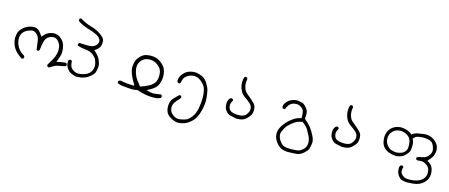

<svg xmlns="http://www.w3.org/2000/svg" viewBox="-45 -948 4106 1755"><g transform="rotate(15 2007.5 -71.0)"><path d="M540 28.8Q540 21.5 536.1 16.6L526.4 11.2Q510.7 12.2 500.2 14.4Q489.7 16.6 483.4 17.6Q470.7 20 441.9 25.4L447.3 11.7Q465.3 -33.2 468.8 -56.2Q470.2 -66.9 470.2 -78.9Q470.2 -90.8 468.3 -104Q464.4 -129.9 457.5 -148.4Q450.7 -166.5 435.5 -182.6Q419.4 -199.7 406 -207.8Q392.6 -215.8 371.1 -219.2Q364.3 -220.7 356.9 -220.7Q341.8 -220.7 325.2 -215.8Q299.8 -208.5 286.1 -197.3Q271.5 -185.5 257.3 -169.4L250 -160.6L243.7 -170.4Q233.4 -187.5 215.8 -206.5Q195.8 -228.5 161.6 -228.5Q140.6 -228.5 116.2 -219.7Q83 -208 57.6 -182.6Q36.6 -162.1 29.8 -143.6Q22.9 -125 21 -94.2Q20.5 -90.3 20.5 -85.9Q20.5 -59.1 31.2 -30.3Q45.4 8.8 73.7 37.1Q95.2 58.6 128.4 80.1Q135.7 78.6 142.1 75.2L147 64.9Q147.5 63.5 147.5 62.5Q147.5 61.5 147.2 59.8Q147 58.1 146.5 56.2Q145 52.2 142.1 48.3Q108.4 27.3 92.5 8.1Q76.7 -11.2 67.4 -32.5Q58.1 -53.7 55.7 -80.6Q55.2 -87.9 55.2 -92Q55.2 -96.2 55.2 -101.3Q55.2 -106.4 56.9 -114.3Q58.6 -122.1 61 -128.4Q69.3 -148.4 83.7 -161.4Q98.1 -174.3 116.2 -181.9Q134.3 -189.5 152.3 -193.4Q155.8 -193.8 159.2 -193.8Q177.2 -193.8 198.7 -175.8Q223.6 -154.8 228.5 -109.9Q232.4 -70.8 238.8 -32.7L247.1 -28.8Q247.6 -28.8 248 -28.8Q256.3 -28.8 262.2 -32.7L267.1 -42.5Q272 -90.3 279.1 -116.7Q286.1 -143.1 295.9 -154.3Q316.9 -178.7 348.6 -184.1Q354.5 -185.1 359.4 -185.1Q386.2 -185.1 404.8 -163.6Q425.8 -139.6 431.2 -110.4Q433.1 -98.6 433.1 -83.5Q433.1 -68.4 429.2 -49.3Q421.9 -17.6 404.8 12.9Q387.7 43.5 369.6 71.8Q369.6 72.3 369.6 72.8Q369.6 82.5 374 87.9Q379.4 92.3 386.2 93.3Q399.9 90.3 418 76.7Q439.9 60.5 475.1 54.7Q506.3 49.8 535.2 42L540 33.2Q540 31.2 540 28.8Z M543 2.4Q543 19.5 547.9 33.2Q554.2 51.3 569.3 69.3Q584 86.9 605 95.5Q626 104 648.4 109.9Q686.5 109.9 720.5 99.6Q754.4 89.4 781.7 64.9Q808.6 41 814 25.9Q819.8 9.8 824.2 -19.5Q825.2 -25.9 825.2 -32.2Q825.2 -56.2 813 -86.4Q797.9 -125 757.3 -159.7L748.5 -167L758.3 -173.3Q774.9 -183.1 787.8 -199.2Q800.8 -215.3 803.2 -232.9Q804.7 -242.7 804.7 -252.9Q804.7 -263.2 803.2 -274.4Q800.8 -294.4 762.7 -322.8Q722.7 -352.5 667 -368.2Q609.9 -383.8 560.1 -415.5Q559.6 -415.5 557.6 -415.5Q555.7 -415.5 552.5 -414.6Q549.3 -413.6 546.9 -411.6L542.5 -403.3Q542.5 -402.3 542.5 -401.9Q542.5 -393.6 546.4 -386.7Q592.3 -356 644.3 -341.6Q696.3 -327.1 730 -309.1Q766.1 -289.6 771.5 -264.2Q772.5 -259.3 772.5 -254.4Q772.5 -234.4 754.9 -216.8Q733.9 -195.8 700.7 -193.8Q688.5 -192.9 669.9 -192.9Q651.4 -192.9 623 -194.8Q617.2 -195.8 612.8 -195.8Q603 -195.8 595.2 -191.4L590.3 -182.1Q590.3 -182.1 590.3 -181.6Q590.3 -174.3 593.8 -168.9Q629.9 -155.3 670.9 -151.9Q716.3 -147.5 742.2 -127Q767.6 -106.9 776.9 -87.4Q786.1 -67.9 790 -46.4Q791.5 -36.6 791.5 -25.9Q791.5 13.7 762.7 42.5Q747.6 57.6 725.1 65.4Q699.2 74.7 675.8 77.1Q669.4 77.6 663.6 77.6Q646.5 77.6 632.8 72.3Q615.7 64.9 599.6 51.8Q582 37.6 577.6 -5.9Q578.1 -9.3 578.1 -11.2Q578.1 -17.1 574.7 -20.5L564.9 -25.9Q564.9 -25.9 564.5 -25.9Q555.2 -25.9 548.8 -20.5Q543.9 -15.6 543.5 -9.3Q543 -2.9 543 2.4Z M1161.1 -118.7Q1161.1 -139.6 1168.9 -155.8Q1179.7 -179.2 1199 -195.1Q1218.3 -210.9 1247.6 -214.8Q1255.4 -215.8 1263.2 -215.8Q1283.7 -215.8 1304.2 -208.5Q1331.5 -198.7 1354.2 -176Q1377 -153.3 1381.3 -122.6Q1383.3 -109.9 1383.3 -95.2Q1383.3 -80.6 1380.4 -64.9Q1375 -34.2 1356.9 -16.1Q1338.9 2 1320.3 12.2Q1300.8 22.9 1282.2 30.3L1239.7 45.9L1235.8 41.5Q1193.8 -8.3 1180.9 -37.1Q1168 -65.9 1162.6 -98.1Q1161.1 -108.9 1161.1 -118.7ZM1441.4 66.4Q1394 75.2 1371.1 75.2Q1348.1 75.2 1324.7 67.4L1305.7 61.5L1323.2 52.2Q1339.8 43.5 1354.2 34.7Q1368.7 25.9 1383.1 11.5Q1397.5 -2.9 1406 -23.2Q1414.6 -43.5 1418.5 -70.8Q1420.4 -85 1420.4 -97.9Q1420.4 -110.8 1418.5 -122.6Q1415 -147 1407.2 -165.5Q1399.9 -183.6 1378.2 -205.3Q1356.4 -227.1 1332 -238.3Q1302.7 -252 1263.7 -252Q1240.7 -252 1218.8 -246.6Q1191.9 -240.7 1168.2 -216.6Q1144.5 -192.4 1136.2 -171.9Q1127.4 -151.4 1125 -116.2Q1124.5 -111.8 1124.5 -107.4Q1124.5 -76.7 1139.2 -41Q1155.8 0 1180.2 39.6L1187.5 52.2H1172.9Q1112.3 52.2 1061 40.5Q1057.6 40 1054.2 40Q1045.4 40 1037.6 44.9L1032.7 54.7Q1032.7 55.7 1032.7 57.9Q1032.7 60.1 1033.7 63.7Q1034.7 67.4 1036.6 70.3Q1060.1 80.1 1087.9 82.5Q1148.4 88.9 1172.4 88.9Q1200.2 88.9 1226.1 83Q1305.2 111.3 1373 111.3Q1389.6 111.3 1407.2 109.9Q1429.7 107.4 1449.7 98.1L1453.6 88.9Q1454.1 86.4 1454.1 85Q1454.1 76.7 1450.2 70.8Z M1614.7 27.8Q1613.8 27.3 1611.8 27.3Q1606 27.3 1600.6 34.2Q1554.7 76.2 1545.7 94.5Q1536.6 112.8 1534.2 132.8Q1532.7 144 1532.7 153.6Q1532.7 163.1 1533.7 170.9Q1535.6 188.5 1542.5 206.1Q1548.8 222.7 1565.7 236.8Q1582.5 251 1603.5 261Q1624.5 271 1648.4 274.9Q1650.9 274.9 1654.5 274.9Q1658.2 274.9 1664.3 274.7Q1670.4 274.4 1677.5 273.7Q1684.6 272.9 1691.4 271.5Q1705.1 268.6 1718.3 264.2Q1751.5 252.4 1786.6 218.8Q1821.8 185.1 1839.8 116.7Q1854.5 60.5 1854.5 16.6Q1854.5 -7.3 1848.6 -48.8Q1845.7 -68.4 1842.3 -82.5Q1835.9 -109.9 1812.5 -145.5Q1789.6 -180.2 1760.7 -192.9Q1731.9 -205.6 1704.6 -209.5Q1696.3 -210.4 1688 -210.4Q1661.6 -210.4 1635.3 -200.7Q1612.8 -191.9 1598.1 -178.2Q1578.6 -159.7 1569.1 -143.3Q1559.6 -127 1556.6 -107.4Q1555.7 -103.5 1555.7 -99.6Q1555.7 -88.4 1562 -79.6L1571.8 -74.7Q1572.3 -74.7 1573 -74.7Q1573.7 -74.7 1575.2 -74.7Q1576.7 -74.7 1577.9 -75.2Q1579.1 -75.7 1580.6 -76.2Q1583 -77.1 1585.4 -78.6L1590.3 -88.4Q1595.2 -128.9 1619.6 -148.4Q1644 -168 1672.4 -173.8Q1683.6 -175.8 1694.3 -175.8Q1710 -175.8 1723.6 -170.9Q1751 -160.2 1776.9 -134.3Q1797.9 -113.8 1807.1 -86.4Q1818.8 -52.2 1818.8 0Q1818.8 43 1810.1 93.3Q1799.8 149.9 1773.4 183.6Q1747.6 217.8 1723.9 226.8Q1700.2 235.8 1671.9 240.2Q1663.1 241.7 1656.2 241.7Q1634.8 241.7 1618.7 232.9Q1597.2 221.7 1583.3 205.3Q1569.3 189 1566.4 161.6Q1565.9 157.7 1565.9 153.8Q1565.9 129.9 1579.6 108.4Q1595.7 83 1622.6 58.1L1628.4 47.4Q1628.4 46.9 1628.4 46.9Q1628.4 38.6 1624.5 31.7Z M2042 -4.9Q2042 11.7 2045.4 25.9Q2049.8 44.9 2067.9 65.4Q2085.4 85 2109.4 89.8Q2136.2 95.2 2163.1 101.1Q2166.5 101.1 2169.4 101.1Q2193.8 101.1 2215.8 95.7Q2239.7 89.4 2262.5 66.7Q2285.2 43.9 2292 29.8Q2300.8 10.3 2300.8 -16.1Q2300.8 -28.8 2298.3 -42.5Q2294.9 -61.5 2272 -84Q2247.6 -107.9 2219.2 -130.4Q2188.5 -153.8 2179.2 -173.3Q2169.9 -192.9 2166 -216.8Q2164.6 -227.1 2164.6 -239.3Q2164.6 -251.5 2167.5 -266.1Q2168.5 -269.5 2168.5 -272Q2168.5 -274.4 2168 -276.9Q2167 -281.2 2164.1 -284.7Q2154.8 -290.5 2154.3 -290.5Q2148.4 -290.5 2145 -288.8Q2141.6 -287.1 2139.6 -285.2Q2129.9 -264.6 2129.9 -233.9Q2129.9 -217.3 2133.3 -199.7Q2137.7 -175.8 2151.4 -150.4Q2164.6 -126 2192.1 -106.9Q2219.7 -87.9 2240.2 -70.3Q2262.7 -51.3 2266.6 -29.8Q2268.1 -22.5 2268.1 -15.1Q2268.1 -2.4 2263.7 8.3Q2257.3 24.9 2245.6 39.1Q2233.4 54.2 2214.8 59.6Q2203.1 63.5 2191.7 64.2Q2180.2 64.9 2173.8 64.9Q2167.5 64.9 2163.8 64.7Q2160.2 64.5 2156.7 64.2Q2153.3 64 2149.7 63.7Q2146 63.5 2142.6 62.7Q2139.2 62 2135.3 61.5Q2128.4 60.1 2121.6 58.1Q2096.2 51.3 2085.4 33.7Q2076.2 17.6 2076.2 -2.4Q2076.2 -24.4 2092.3 -48.8Q2092.3 -48.8 2092.3 -48.8Q2092.3 -56.6 2088.4 -62.5L2078.6 -66.9Q2077.6 -67.4 2076.7 -67.4Q2075.7 -67.4 2074.2 -67.1Q2072.8 -66.9 2071 -66.7Q2069.3 -66.4 2067.9 -65.4Q2064.5 -64 2061.5 -61.5Q2043.9 -42.5 2042.5 -19Q2042 -11.7 2042 -4.9Z M2767.6 238.8Q2738.8 241.7 2715.3 241.7Q2697.3 241.7 2674.8 238.8Q2644.5 234.4 2627.4 216.3Q2602.1 189.5 2593.3 163.6Q2588.4 148.4 2588.4 134.3Q2588.4 120.1 2595.2 106Q2603 88.9 2613.8 69.3Q2625.5 48.3 2656.2 22.5Q2687 -3.4 2706.5 -12Q2726.1 -20.5 2757.8 -27.3Q2780.8 -9.3 2793.9 3.9Q2807.1 17.1 2813 26.9Q2835.4 66.4 2843.8 84.5Q2858.4 117.7 2858.4 145.5Q2858.4 151.9 2857.4 157.7Q2854.5 176.3 2847.2 190.9Q2843.8 197.3 2834.7 206.3Q2825.7 215.3 2804.7 230Q2786.1 236.8 2767.6 238.8ZM2663.6 -169.9Q2679.2 -169.9 2690.4 -165Q2709 -157.2 2724.4 -140.9Q2739.7 -124.5 2739.7 -70.8Q2739.7 -66.9 2739.7 -56.6L2732.9 -55.2Q2700.7 -48.8 2672.4 -30.8Q2622.6 1.5 2587.9 49.8Q2581.1 59.1 2575.7 68.4Q2559.1 95.7 2555.7 127Q2555.2 133.3 2555.2 140.6Q2555.2 163.1 2564.5 183.6Q2579.6 215.3 2602.5 238.3Q2619.6 254.9 2639.6 263.2Q2663.6 272.9 2691.4 273.9Q2734.9 273.9 2776.4 270.5Q2814.9 267.6 2845.2 239.7Q2875.5 211.9 2881.3 195.3Q2887.2 178.7 2892.1 144.5Q2893.1 138.7 2893.1 132.3Q2893.1 104.5 2876 70.8Q2854.5 27.8 2832.5 0.2Q2810.5 -27.3 2774.9 -56.2L2771.5 -59.1Q2773.4 -79.1 2773.4 -93Q2773.4 -106.9 2772.5 -114.5Q2771.5 -122.1 2770.8 -125.5Q2770 -128.9 2769 -132.1Q2768.1 -135.3 2766.4 -138.7Q2764.6 -142.1 2762.7 -145.5Q2760.7 -148.9 2758.3 -152.3Q2751 -163.6 2739.3 -175.3Q2722.2 -192.4 2709.5 -195.3Q2691.9 -199.7 2666.5 -202.6Q2661.6 -203.1 2655.8 -203.1Q2637.2 -203.1 2615.2 -194.8Q2587.9 -184.6 2568.4 -163.6Q2548.8 -142.6 2544.4 -120.1Q2544.4 -119.1 2544.4 -118.2Q2544.4 -108.4 2549.3 -101.1L2559.1 -96.2Q2559.1 -96.2 2559.6 -96.2Q2567.4 -96.2 2572.8 -99.6Q2579.6 -119.6 2594.7 -139.6Q2617.7 -169.9 2663.6 -169.9Z M3042 -4.9Q3042 11.7 3045.4 25.9Q3049.8 44.9 3067.9 65.4Q3085.4 85 3109.4 89.8Q3136.2 95.2 3163.1 101.1Q3166.5 101.1 3169.4 101.1Q3193.8 101.1 3215.8 95.7Q3239.7 89.4 3262.5 66.7Q3285.2 43.9 3292 29.8Q3300.8 10.3 3300.8 -16.1Q3300.8 -28.8 3298.3 -42.5Q3294.9 -61.5 3272 -84Q3247.6 -107.9 3219.2 -130.4Q3188.5 -153.8 3179.2 -173.3Q3169.9 -192.9 3166 -216.8Q3164.6 -227.1 3164.6 -239.3Q3164.6 -251.5 3167.5 -266.1Q3168.5 -269.5 3168.5 -272Q3168.5 -274.4 3168 -276.9Q3167 -281.2 3164.1 -284.7Q3154.8 -290.5 3154.3 -290.5Q3148.4 -290.5 3145 -288.8Q3141.6 -287.1 3139.6 -285.2Q3129.9 -264.6 3129.9 -233.9Q3129.9 -217.3 3133.3 -199.7Q3137.7 -175.8 3151.4 -150.4Q3164.6 -126 3192.1 -106.9Q3219.7 -87.9 3240.2 -70.3Q3262.7 -51.3 3266.6 -29.8Q3268.1 -22.5 3268.1 -15.1Q3268.1 -2.4 3263.7 8.3Q3257.3 24.9 3245.6 39.1Q3233.4 54.2 3214.8 59.6Q3203.1 63.5 3191.7 64.2Q3180.2 64.9 3173.8 64.9Q3167.5 64.9 3163.8 64.7Q3160.2 64.5 3156.7 64.2Q3153.3 64 3149.7 63.7Q3146 63.5 3142.6 62.7Q3139.2 62 3135.3 61.5Q3128.4 60.1 3121.6 58.1Q3096.2 51.3 3085.4 33.7Q3076.2 17.6 3076.2 -2.4Q3076.2 -24.4 3092.3 -48.8Q3092.3 -48.8 3092.3 -48.8Q3092.3 -56.6 3088.4 -62.5L3078.6 -66.9Q3077.6 -67.4 3076.7 -67.4Q3075.7 -67.4 3074.2 -67.1Q3072.8 -66.9 3071 -66.7Q3069.3 -66.4 3067.9 -65.4Q3064.5 -64 3061.5 -61.5Q3043.9 -42.5 3042.5 -19Q3042 -11.7 3042 -4.9Z M3656.7 21.5Q3649.4 21.5 3643.1 20.5Q3616.7 15.6 3602.1 10.3Q3585.9 3.9 3567.9 -18.1Q3549.8 -40.5 3546.4 -68.4Q3545.4 -76.2 3545.4 -83.5Q3545.4 -102.1 3551.8 -119.1Q3559.6 -139.6 3579.6 -157.2Q3606 -179.7 3645.5 -179.7Q3662.1 -179.7 3676.8 -175.3Q3706.1 -166.5 3726.1 -147Q3735.8 -137.2 3740.2 -127.9Q3748.5 -110.8 3750.2 -94Q3752 -77.1 3752 -67.4Q3752 -57.6 3752 -53.7Q3751.5 -31.2 3738.8 -14.6Q3726.1 2 3709.5 9.8Q3679.7 21.5 3656.7 21.5ZM3717.3 145.5Q3716.8 151.4 3716.8 157.2Q3716.8 188 3729 210.4Q3737.3 225.6 3749.5 238Q3761.7 250.5 3773.9 253.9Q3791.5 258.3 3810.1 260.3Q3844.7 260.3 3878.4 257.3Q3911.1 254.4 3936 243.2Q3963.9 230.5 3982.2 210.7Q4000.5 190.9 4006.3 175.5Q4012.2 160.2 4014.6 138.7Q4015.1 132.8 4015.1 127Q4015.1 110.8 4011.2 93.8Q4004.4 64 3984.4 43.9Q3973.6 33.2 3960.9 26.9L3951.7 22L3958.5 14.2Q3989.7 -21 3996.3 -36.1Q4002.9 -51.3 4006.3 -74.2Q4007.8 -81.5 4007.8 -89.8Q4007.8 -104.5 4003.4 -120.6Q3996.6 -145 3975.8 -165.8Q3955.1 -186.5 3936.5 -194.3Q3906.7 -207.5 3876.5 -207.5Q3856 -207.5 3798.8 -196.8Q3774.9 -192.4 3753.9 -176.3L3749 -171.9L3743.7 -176.3Q3726.1 -190.9 3705.3 -199.2Q3684.6 -207.5 3658.2 -210.4Q3651.4 -211.4 3644.8 -211.4Q3638.2 -211.4 3631.8 -210.9Q3619.1 -209.5 3606 -206.1Q3567.4 -195.3 3542 -164.6Q3526.9 -146.5 3521 -123.5Q3515.1 -103.5 3515.1 -81.3Q3515.1 -59.1 3521.5 -35.2Q3529.8 -4.4 3550.3 14.2Q3570.8 32.7 3590.8 39.6Q3611.3 46.4 3638.7 51.3Q3648.4 53.2 3655.3 53.2Q3662.1 53.2 3665.5 53.2Q3679.7 52.2 3694.8 48.3Q3724.1 41.5 3746.8 18.8Q3769.5 -3.9 3775.6 -18.6Q3781.7 -33.2 3783.2 -52.7Q3784.2 -63 3784.2 -70.3Q3784.2 -84 3783.2 -95.2Q3781.7 -115.7 3772 -133.8L3769 -138.7Q3775.4 -145.5 3777.3 -147.9Q3793.9 -164.6 3811.5 -168Q3829.1 -171.4 3843.3 -172.6Q3857.4 -173.8 3863.3 -173.8Q3881.3 -173.8 3900.9 -170.4Q3929.2 -165 3942.4 -155.3L3946.8 -151.4Q3958 -140.1 3967.3 -115.2Q3974.6 -95.2 3974.6 -79.1Q3974.6 -51.8 3949.7 -24.4Q3931.2 -3.9 3900.4 1Q3875 4.9 3851.1 14.2L3847.2 22.5Q3847.2 23.4 3847.2 23.9Q3847.2 31.7 3850.6 36.1Q3856 40.5 3862.3 41.5Q3881.8 39.1 3896.7 39.1Q3911.6 39.1 3920.9 42Q3938.5 47.4 3958.5 64Q3979.5 81.5 3982.9 112.8Q3983.9 120.6 3983.9 127.4Q3983.9 134.3 3982.9 140.1Q3981.4 152.8 3977.1 163.6Q3967.8 183.6 3950.7 198Q3933.6 212.4 3906.5 220.2Q3879.4 228 3854 229.5Q3843.3 230 3832 230Q3820.8 230 3810.1 229Q3789.6 226.6 3770 210.4Q3749.5 193.4 3748.5 170.9Q3748.5 168.5 3748.5 166Q3748.5 149.4 3754.4 139.6Q3754.4 139.6 3754.4 137.7Q3754.4 135.7 3753.4 132.6Q3752.4 129.4 3750.5 127L3742.2 122.6Q3741.7 122.6 3741.7 122.6Q3731.4 122.6 3723.1 129.4Q3718.8 137.2 3717.3 145.5Z"/></g></svg>

Font: NaikaiFont
Style: Light
Weight: 300
Version: Version 1.89